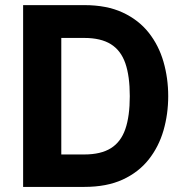

<svg xmlns="http://www.w3.org/2000/svg" viewBox="-20 -734 727 754"><path d="M640.6 -356.4Q640.6 -426.8 622.1 -491.2Q603.5 -555.7 564 -605.7Q524.4 -655.8 461.9 -684.8Q399.4 -713.9 311 -713.9H70.8V0H311Q399.4 0 461.9 -28.8Q524.4 -57.6 564 -107.7Q603.5 -157.7 622.1 -221.9Q640.6 -286.1 640.6 -356.4ZM489.7 -356.4Q489.7 -277.8 472.2 -227.1Q454.6 -176.3 415.3 -151.9Q376 -127.4 311 -127.4H220.7V-585H311Q376 -585 415.3 -560.5Q454.6 -536.1 472.2 -485.6Q489.7 -435.1 489.7 -356.4Z"/></svg>

Font: Estedad-FD-VF Thin
Style: Regular
Weight: 100
Designer: Amin Abedi
Version: Version 5.0